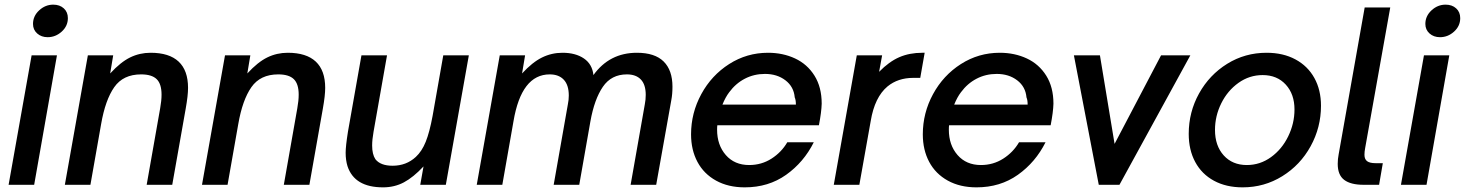

<svg xmlns="http://www.w3.org/2000/svg" viewBox="-20 -795 6302 826"><path d="M127 0H17L116 -557H225ZM122 -692Q122 -726 148.5 -750.5Q175 -775 209 -775Q237 -775 254.5 -759Q272 -743 272 -717Q272 -683 245.5 -659Q219 -635 185 -635Q158 -635 140 -651Q122 -667 122 -692Z M259 0 358 -557H467L454 -479Q499 -528 540 -548Q581 -568 628 -568Q708 -568 748.5 -530Q789 -492 789 -417Q789 -384 779 -328L721 0H611L669 -329Q675 -362 675 -388Q675 -434 654 -454.5Q633 -475 587 -475Q510 -475 471.5 -420Q433 -365 415 -261L369 0Z M849 0 948 -557H1057L1044 -479Q1089 -528 1130 -548Q1171 -568 1218 -568Q1298 -568 1338.5 -530Q1379 -492 1379 -417Q1379 -384 1369 -328L1311 0H1201L1259 -329Q1265 -362 1265 -388Q1265 -434 1244 -454.5Q1223 -475 1177 -475Q1100 -475 1061.5 -420Q1023 -365 1005 -261L959 0Z M1475 -80Q1467 -106 1467 -138Q1467 -166 1477 -229L1535 -557H1645L1587 -228Q1581 -194 1581 -169Q1581 -131 1595 -110Q1617 -82 1669 -82Q1728 -82 1769 -120Q1795 -144 1811.5 -185Q1828 -226 1841 -296L1887 -557H1997L1898 0H1788L1802 -79Q1758 -32 1717.5 -10.5Q1677 11 1628 11Q1505 11 1475 -80Z M2031 0 2130 -557H2239L2226 -479Q2270 -527 2311.5 -547.5Q2353 -568 2400 -568Q2456 -568 2492 -543.5Q2528 -519 2533 -472Q2602 -568 2720 -568Q2797 -568 2835 -530.5Q2873 -493 2873 -422Q2873 -390 2868 -364L2803 0H2693L2754 -346Q2758 -366 2758 -387Q2758 -431 2737 -453Q2716 -475 2677 -475Q2610 -475 2573.5 -421.5Q2537 -368 2520 -273L2472 0H2362L2423 -346Q2427 -365 2427 -384Q2427 -429 2405.5 -452Q2384 -475 2345 -475Q2223 -475 2189 -273L2141 0Z M2953 -217Q2953 -309 2997 -390Q3041 -471 3117 -519.5Q3193 -568 3284 -568Q3348 -568 3400.5 -543.5Q3453 -519 3484 -469.5Q3515 -420 3515 -349Q3514 -313 3503 -256H3066Q3065 -250 3065 -237Q3065 -171 3102.5 -128Q3140 -85 3203 -85Q3256 -85 3299 -112.5Q3342 -140 3367 -183H3481Q3438 -97 3362 -43Q3286 11 3184 11Q3113 11 3060.5 -18Q3008 -47 2980.5 -98.5Q2953 -150 2953 -217ZM3404 -345Q3404 -365 3399 -376Q3395 -422 3359 -449.5Q3323 -477 3271 -477Q3224 -477 3184.5 -456.5Q3145 -436 3117 -398Q3101 -377 3088 -345Z M3567 0 3666 -557H3775L3762 -486Q3805 -530 3849 -549Q3893 -568 3948 -568H3958L3939 -460H3909Q3843 -460 3798 -423Q3743 -377 3726 -275L3677 0Z M3950 -217Q3950 -309 3994 -390Q4038 -471 4114 -519.5Q4190 -568 4281 -568Q4345 -568 4397.5 -543.5Q4450 -519 4481 -469.5Q4512 -420 4512 -349Q4511 -313 4500 -256H4063Q4062 -250 4062 -237Q4062 -171 4099.5 -128Q4137 -85 4200 -85Q4253 -85 4296 -112.5Q4339 -140 4364 -183H4478Q4435 -97 4359 -43Q4283 11 4181 11Q4110 11 4057.5 -18Q4005 -47 3977.5 -98.5Q3950 -150 3950 -217ZM4401 -345Q4401 -365 4396 -376Q4392 -422 4356 -449.5Q4320 -477 4268 -477Q4221 -477 4181.5 -456.5Q4142 -436 4114 -398Q4098 -377 4085 -345Z M4796 0H4707L4600 -557H4712L4775 -176L4975 -557H5101Z M5094 -219Q5094 -313 5138.5 -393Q5183 -473 5259.5 -520.5Q5336 -568 5429 -568Q5500 -568 5553 -539.5Q5606 -511 5634.5 -459.5Q5663 -408 5663 -340Q5663 -247 5618.5 -166Q5574 -85 5496.5 -37Q5419 11 5326 11Q5255 11 5202.5 -17.5Q5150 -46 5122 -98Q5094 -150 5094 -219ZM5549 -324Q5549 -390 5511.5 -431Q5474 -472 5412 -472Q5355 -472 5308 -438.5Q5261 -405 5234 -350.5Q5207 -296 5207 -236Q5207 -168 5244.5 -126.5Q5282 -85 5344 -85Q5401 -85 5448 -119Q5495 -153 5522 -208.5Q5549 -264 5549 -324Z M5846 0Q5791 0 5763 -21Q5735 -42 5735 -90Q5735 -111 5739 -131L5851 -763H5961L5853 -158Q5850 -142 5850 -129Q5850 -110 5861.5 -101.5Q5873 -93 5898 -93H5929L5913 0Z M6117 0H6007L6106 -557H6215ZM6112 -692Q6112 -726 6138.5 -750.5Q6165 -775 6199 -775Q6227 -775 6244.5 -759Q6262 -743 6262 -717Q6262 -683 6235.5 -659Q6209 -635 6175 -635Q6148 -635 6130 -651Q6112 -667 6112 -692Z"/></svg>

Font: Open Sauce One Medium Italic
Style: Regular
Weight: 500
Italic angle: -10°
Designer: Alfredo Marco Pradil
Foundry: Creative Sauce Fz LLC
Version: Version 1.477